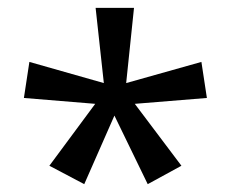

<svg xmlns="http://www.w3.org/2000/svg" viewBox="-20 -780 591 490"><path d="M322 -760 302 -568 494 -622 508 -530 324 -515 443 -357 357 -310 272 -485 195 -310 106 -357 223 -515 41 -530 55 -622 245 -568 224 -760Z"/></svg>

Font: RS Noto Sans
Style: Regular
Weight: 400
Designer: Monotype Design Team
Foundry: Monotype Imaging Inc.
Version: Version 3.10